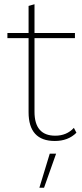

<svg xmlns="http://www.w3.org/2000/svg" viewBox="-20 -656 386 907"><path d="M341 -29Q302 10 239 10Q115 10 115 -126V-476H15V-500H115V-628L143 -636V-500H334V-476H143V-128Q143 -15 241 -15Q295 -15 329 -52ZM166 231 215 70H245L188 231Z"/></svg>

Font: Elaine Sans ExtraLight
Style: Regular
Weight: 275
Designer: Wei Huang
Foundry: Wei Huang
Version: Version 2.001;December 24, 2019;FontCreator 12.0.0.2547 64-b